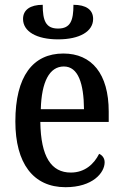

<svg xmlns="http://www.w3.org/2000/svg" viewBox="-20 -770 513 800"><path d="M222 -606C312 -606 368 -639 368 -691C368 -730 338 -750 286 -750C286 -685 274 -651 222 -651C170 -651 158 -685 158 -750C106 -750 76 -729 76 -691C76 -639 132 -606 222 -606ZM253 10C366 10 416 -50 416 -94C416 -112 405 -124 393 -129C372 -87 334 -51 275 -51C194 -51 150 -116 148 -262H433V-305C433 -463 362 -547 244 -547C117 -547 44 -452 44 -264C44 -90 118 10 253 10ZM330 -315H150C153 -429 186 -493 246 -493C306 -493 329 -422 330 -315Z"/></svg>

Font: Noto Serif Condensed Medium
Style: Regular
Weight: 500
Width: 3
Designer: Monotype Design Team
Foundry: Monotype Imaging Inc.
Version: Version 2.015